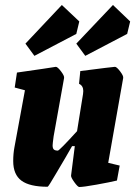

<svg xmlns="http://www.w3.org/2000/svg" viewBox="-20 -741 542 770"><path d="M474 -428 414 -88 460 -77 449 -17Q420 -10 367 -0.5Q314 9 298 9Q292 9 278 -10.5Q264 -30 265 -37L280 -155H269L242 -108Q235 -97 204.5 -44.5Q174 8 171 8Q99 8 66 -16.5Q33 -41 33 -95Q33 -125 38 -151L80 -379L39 -390L48 -450L152 -465L204 -473Q211 -473 225 -454.5Q239 -436 237 -428L195 -194Q191 -164 191 -158Q191 -146 196 -141.5Q201 -137 212 -137Q218 -137 289 -215L313 -364Q314 -369 314 -376Q314 -397 297 -405L302 -456Q434 -473 441 -473Q448 -473 462 -454.5Q476 -436 474 -428ZM82 -566 228 -721 298 -655 286 -605 118 -517ZM286 -566 433 -721 502 -655 490 -605 322 -517Z"/></svg>

Font: Grenze ExtraBold
Style: Italic
Weight: 800
Italic angle: -10°
Designer: Renata Polastri
Foundry: Omnibus-Type
Version: Version 1.002; ttfautohint (v1.8)